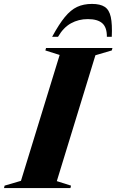

<svg xmlns="http://www.w3.org/2000/svg" viewBox="-70 -960 594 980"><path d="M234.5 -679.5 161.5 -702.5 165 -715H504L500.5 -702.5L417 -678L220 -35.5L292.5 -12.5L289.5 0H-49.5L-46.5 -12.5L37 -37ZM378 -862.5Q331 -862.5 292.2 -841Q253.5 -819.5 226 -772H196Q231 -836.5 261 -873Q291 -909.5 323.8 -924.8Q356.5 -940 399.5 -940Q441.5 -940 464.5 -925Q487.5 -910 495.5 -873.2Q503.5 -836.5 500.5 -772H475.5Q476 -820 452.2 -841.2Q428.5 -862.5 378 -862.5Z"/></svg>

Font: Newsreader 72pt
Style: Bold Italic
Weight: 700
Italic angle: -17°
Designer: Hugues Gentile
Foundry: Production Type
Version: Version 1.003; ttfautohint (v1.8.3)